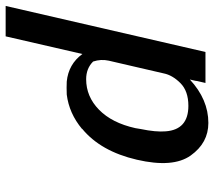

<svg xmlns="http://www.w3.org/2000/svg" viewBox="-58 -672 740 663"><g transform="rotate(-90 311.5 -340.0)"><path d="M199 -426H198Q252 -471 317 -479Q341 -480 362 -479Q422 -473 457 -425L518 -690H623L464 0H357L364 -30V-32Q365 -35 365 -37L369 -54Q300 10 219 10Q150 10 106.5 -51Q63 -112 92 -237Q121 -362 199 -426ZM201 -242 198 -224Q187 -171 190 -137Q196 -59 278 -59Q329 -59 356.5 -86.5Q384 -114 390 -144Q398 -179 413 -243.5Q428 -308 434 -334Q440 -361 431 -388Q407 -412 370 -412Q310 -412 264.5 -367.5Q219 -323 201 -242Z"/></g></svg>

Font: Coval
Style: Medium Italic
Weight: 500
Foundry: Context Ltd
Version: Version 001.000